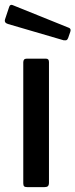

<svg xmlns="http://www.w3.org/2000/svg" viewBox="-26 -772 311 792"><path d="M176 -19Q176 -8 171.5 -4Q167 0 156 0H88Q77 0 73.5 -3.5Q70 -7 70 -16V-515Q70 -530 84 -530H164Q176 -530 176 -516ZM12 -744Q16 -755 26 -751L259 -657Q268 -653 264 -641L255 -615Q252 -608 248.5 -606.5Q245 -605 236 -606L7 -673Q-10 -678 -5 -693Z"/></svg>

Font: Libre Franklin Medium
Style: Regular
Weight: 500
Designer: Pablo Impallari, Rodrigo Fuenzalida, Nhung Nguyen
Foundry: Impallari Type
Version: Version 3.000